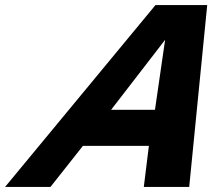

<svg xmlns="http://www.w3.org/2000/svg" viewBox="-20 -737 837 757"><path d="M726 0 797 -717H593L0 0H179L307 -162H567L547 0ZM418 -304 631 -580 591 -304Z"/></svg>

Font: Passageway
Style: BdSuIt
Weight: 700
Foundry: Ascender Corporation
Version: Version 1.11